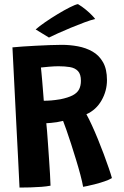

<svg xmlns="http://www.w3.org/2000/svg" viewBox="-20 -876 587 910"><path d="M72.5 13Q70 -43 65.8 -124.2Q61.5 -205.5 56.8 -298.2Q52 -391 47.5 -482.8Q43 -574.5 39 -651.5Q58.5 -653.5 87.2 -655.5Q116 -657.5 149.5 -659.2Q183 -661 215.2 -662.2Q247.5 -663.5 273 -663.5Q311.5 -663.5 349.2 -656.5Q387 -649.5 418.2 -631.8Q449.5 -614 468.2 -581.2Q487 -548.5 487 -496.5Q487 -445 461.2 -400Q435.5 -355 389.5 -334.5Q401 -314 415.2 -283Q429.5 -252 444 -216.5Q458.5 -181 471.8 -145.5Q485 -110 495.2 -80.2Q505.5 -50.5 510.5 -32Q497.5 -24 476.5 -16.8Q455.5 -9.5 433.2 -3.8Q411 2 394.5 5.5Q378 9 374 9.5Q370 -13.5 361 -47.5Q352 -81.5 340.2 -119.8Q328.5 -158 316.8 -194.5Q305 -231 294.8 -260Q284.5 -289 279 -303Q265 -299.5 249.8 -297Q234.5 -294.5 221.2 -293.5Q208 -292.5 199.5 -292Q201 -281 203 -254.8Q205 -228.5 207.5 -193.5Q210 -158.5 212.5 -121.2Q215 -84 217 -51Q219 -18 219.5 4Q202 7.5 176.8 9.5Q151.5 11.5 124 12.2Q96.5 13 72.5 13ZM187.5 -398.5Q205.5 -398.5 223.5 -400Q241.5 -401.5 266 -405.5Q303 -413 324.5 -424.2Q346 -435.5 354.8 -452.5Q363.5 -469.5 363.5 -493Q363.5 -524.5 349.5 -539.2Q335.5 -554 311.5 -558Q287.5 -562 257.5 -562Q249.5 -562 237.2 -561.5Q225 -561 212.2 -559.8Q199.5 -558.5 189 -557.5Q178.5 -556.5 174 -556Q175 -547.5 176.5 -531.2Q178 -515 179.8 -495.2Q181.5 -475.5 183 -456Q184.5 -436.5 185.8 -421Q187 -405.5 187.5 -398.5ZM349.5 -856.5Q369 -845 386.8 -830.2Q404.5 -815.5 416.2 -803.2Q428 -791 431 -786Q411.5 -781.5 380.5 -770Q349.5 -758.5 315.8 -744.5Q282 -730.5 254 -717.8Q226 -705 212 -698L149 -736.5Q166 -751.5 194.2 -771Q222.5 -790.5 253.5 -809.2Q284.5 -828 310.8 -841.2Q337 -854.5 349.5 -856.5Z"/></svg>

Font: Grandstander Thin SemiBold
Style: Regular
Weight: 600
Version: Version 1.200